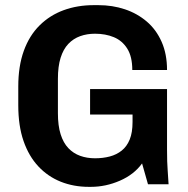

<svg xmlns="http://www.w3.org/2000/svg" viewBox="-20 -716 730 746"><path d="M325 10Q266 10 216 -10Q166 -30 129 -69.5Q92 -109 71.5 -168Q51 -227 51 -307V-380Q51 -459 72.5 -518.5Q94 -578 134 -617.5Q174 -657 227.5 -676.5Q281 -696 344 -696H362Q417 -696 465 -680Q513 -664 550 -632.5Q587 -601 608 -553.5Q629 -506 629 -444H494Q494 -496 474.5 -527Q455 -558 422.5 -571.5Q390 -585 349 -585Q318 -585 291.5 -575.5Q265 -566 245.5 -545.5Q226 -525 215.5 -491.5Q205 -458 205 -410V-276Q205 -228 215.5 -194.5Q226 -161 245.5 -140.5Q265 -120 291.5 -110.5Q318 -101 349 -101Q380 -101 406.5 -108Q433 -115 453 -131Q473 -147 484 -174Q495 -201 495 -242V-271H330V-370H629V-134Q629 -85 631.5 -53.5Q634 -22 635 0H555L532 -81Q501 -38 446 -14Q391 10 333 10Z"/></svg>

Font: Chivo SemiBold
Style: Regular
Weight: 600
Designer: Hector Gatti
Foundry: Omnibus-Type
Version: Version 2.002